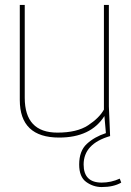

<svg xmlns="http://www.w3.org/2000/svg" viewBox="-20 -550 530 776"><path d="M391 206Q357 206 328.5 185.5Q300 165 300 115Q300 60 331 31.5Q362 3 408 -12L402 -81Q347 6 219 6Q60 6 60 -146V-530H80V-155Q80 -14 212 -14Q291 -14 336 -43.5Q381 -73 400 -107V-530H420V-120L425 0Q318 31 318 115Q318 188 391 188Q429 188 464 172L470 188Q439 206 391 206Z"/></svg>

Font: Tanohe Sans Thin
Style: Regular
Weight: 100
Designer: Village Type and Design LLC & Cristiano Sobral
Foundry: Cooper Hewitt Smithsonian Design Museum
Version: Version 1.00;September 29, 2021;FontCreator 13.0.0.2655 64-b